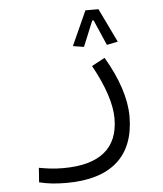

<svg xmlns="http://www.w3.org/2000/svg" viewBox="-52 -543 690 811"><g transform="rotate(-5 293.0 -137.5)"><path d="M197.8 222.7C387.7 222.7 486.8 133.8 486.8 -34.7C486.8 -108.9 458.5 -196.3 403.3 -289.6L347.7 -259.8C398.4 -168 422.9 -91.3 422.9 -31.2C422.9 96.2 342.8 159.2 189.9 159.2C147.9 159.2 123 155.3 86.4 148.9L82 210C116.2 218.8 152.3 222.7 197.8 222.7ZM395.5 -496.6H340.3L274.4 -350.6L320.8 -343.3L365.2 -451.2H371.1L418 -343.3L464.8 -353Z"/></g></svg>

Font: Cascadia Mono NF Light
Style: Regular
Weight: 300
Monospace: yes
Designer: Aaron Bell
Foundry: Saja Typeworks
Version: Version 2404.023